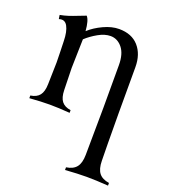

<svg xmlns="http://www.w3.org/2000/svg" viewBox="-142 -599 864 984"><g transform="rotate(20 290.5 -107.5)"><path d="M161.1 -498Q178.2 -479 182.6 -421.4Q213.4 -449.7 257.6 -470.2Q301.8 -490.7 341.3 -490.7Q410.6 -490.7 448.2 -448Q485.8 -405.3 485.8 -335Q485.8 -327.1 485.8 -280.8Q485.8 -234.4 485.8 -182.4Q485.8 -130.4 485.8 -83Q486.8 117.7 488.3 174.3Q488.8 218.8 506.3 241Q523.9 263.2 561.5 268.6V283.2Q491.7 278.3 444.3 278.3Q397 278.3 327.1 283.2V268.6Q364.7 263.2 382.3 241Q399.9 218.8 400.4 174.3Q402.3 33.7 402.8 -83Q402.8 -127 402.8 -175.3Q402.8 -223.6 402.8 -266.4Q402.8 -309.1 402.8 -315.9Q402.8 -377.4 376.5 -409.7Q350.1 -441.9 312.5 -441.9Q281.2 -441.9 246.1 -422.1Q210.9 -402.3 184.1 -377.4Q184.1 -354.5 182.1 -298.6Q180.2 -242.7 180.2 -219.7Q180.2 -193.8 183.1 -100.1Q184.1 -59.6 199.7 -39.6Q215.3 -19.5 249 -14.6V0Q185.5 -4.9 139.2 -4.9Q92.8 -4.9 29.3 0V-14.6Q63 -19.5 78.6 -39.6Q94.2 -59.6 95.2 -100.1Q98.1 -193.8 98.1 -219.7Q98.1 -242.7 96.9 -277.6Q95.7 -312.5 95.2 -335.9Q94.2 -387.2 78.9 -415Q63.5 -442.9 32.7 -432.6L29.3 -454.1Q52.7 -458.5 73.2 -465.1Q93.8 -471.7 121.8 -482.9Q149.9 -494.1 161.1 -498Z"/></g></svg>

Font: Flanker
Style: Regular
Weight: 400
Designer: Flanker
Foundry: Flanker
Version: Version 2.027